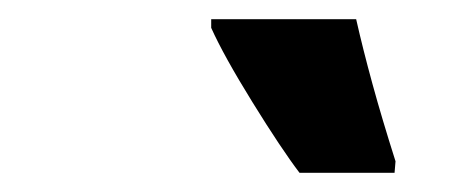

<svg xmlns="http://www.w3.org/2000/svg" viewBox="-20 -786 479 200"><path d="M391 -606 392 -618Q378 -662 368 -698.5Q358 -735 351 -766H200V-757Q213 -728 243 -679.5Q273 -631 292 -606Z"/></svg>

Font: Noto Sans UI Condensed ExtraBold
Style: Italic
Weight: 800
Width: 3
Designer: Monotype Design Team
Foundry: Monotype Imaging Inc.
Version: 1.001